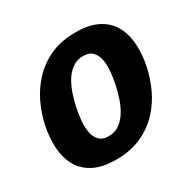

<svg xmlns="http://www.w3.org/2000/svg" viewBox="-122 -629 757 758"><g transform="rotate(-30 256.5 -250.0)"><path d="M25 -250Q35 -298 57 -344Q79 -390 114 -427Q149 -464 198 -486Q247 -508 312 -508Q376 -508 416 -486Q456 -464 475 -427Q494 -390 496 -344Q498 -298 488 -250Q478 -202 456.5 -156Q435 -110 400 -73Q365 -36 315.5 -14Q266 8 202 8Q137 8 97 -14Q57 -36 38 -73Q19 -110 17 -156Q15 -202 25 -250ZM167 -250Q162 -226 159 -197.5Q156 -169 160 -144Q164 -119 178.5 -103Q193 -87 222 -87Q251 -87 272.5 -103Q294 -119 308.5 -144Q323 -169 332 -197.5Q341 -226 346 -250Q351 -274 354 -302Q357 -330 353 -355Q349 -380 334.5 -396Q320 -412 291 -412Q262 -412 240.5 -396Q219 -380 204.5 -355Q190 -330 181 -302Q172 -274 167 -250Z"/></g></svg>

Font: Epunda Sans
Style: Bold Italic
Weight: 700
Italic angle: -12.0243°
Designer: Simon Atzbach
Foundry: typofactur
Version: Version 2.204; ttfautohint (v1.8.4.7-5d5b)